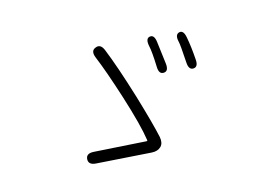

<svg xmlns="http://www.w3.org/2000/svg" viewBox="-72 -832 1145 865"><g transform="rotate(10 500.0 -399.5)"><path d="M416 -76Q383 -63 373 -88Q363 -113 397 -126L622 -214Q627 -216 624 -220Q584 -281 483 -391Q388 -494 331 -546Q304 -571 323 -590Q341 -610 367 -586Q435 -523 543 -403Q638 -296 678 -243Q695 -219 688 -199Q680 -178 654 -168ZM646 -532Q625 -520 609 -553Q577 -616 559 -639Q537 -669 555 -681Q573 -693 592 -662L647 -574Q666 -543 646 -532ZM774 -574Q754 -563 737 -595Q697 -669 687 -681Q665 -709 682 -723Q699 -736 720 -706Q748 -667 776 -616Q794 -585 774 -574Z"/></g></svg>

Font: Resource Han Rounded JP Light
Style: Regular
Weight: 300
Designer: Cyano Hao (round all glyphs); Ryoko NISHIZUKA 西塚涼子 (kana, bopomofo & ideographs); Paul D. Hunt (Latin, Greek & Cyrillic)
Foundry: Cyano Hao
Version: 0.990